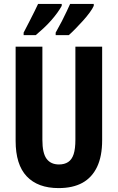

<svg xmlns="http://www.w3.org/2000/svg" viewBox="-20 -953 602 983"><path d="M503 -235Q503 -153 477 -98.5Q451 -44 402 -17Q353 10 280 10Q174 10 117 -50Q60 -110 60 -232V-714H197V-237Q197 -169 218.5 -140Q240 -111 282 -111Q310 -111 329 -123.5Q348 -136 357 -163.5Q366 -191 366 -238V-714H503ZM460 -923Q454 -909 439 -888.5Q424 -868 405 -847Q386 -826 367 -806.5Q348 -787 332 -773H265V-786Q282 -816 297 -845Q312 -874 322.5 -897Q333 -920 339 -933H460ZM296 -923Q288 -908 274 -888.5Q260 -869 242 -848.5Q224 -828 203 -808.5Q182 -789 163 -773H101V-786Q118 -818 132 -846Q146 -874 157.5 -896.5Q169 -919 175 -933H296Z"/></svg>

Font: Noto Sans Khmer ExtraCondensed
Style: Bold
Weight: 700
Width: 2
Designer: Danh Hong and the Monotype Design Team
Foundry: Monotype Imaging Inc.
Version: Version 2.004